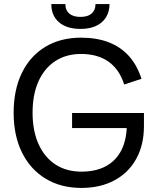

<svg xmlns="http://www.w3.org/2000/svg" viewBox="-20 -906 770 943"><path d="M380 17Q279 17 204 -28.5Q129 -74 88 -157Q47 -240 47 -352Q47 -465 87.5 -548Q128 -631 202.5 -676Q277 -721 378 -721Q455 -721 513.5 -698.5Q572 -676 612.5 -631.5Q653 -587 675 -519L590 -491Q566 -566 512.5 -603.5Q459 -641 378 -641Q305 -641 251.5 -606Q198 -571 169 -506.5Q140 -442 140 -352Q140 -263 169.5 -198Q199 -133 252.5 -98Q306 -63 380 -63Q451 -63 500.5 -90Q550 -117 576 -168Q602 -219 603 -293L641 -277H334V-351H687V-287Q687 -195 649.5 -126.5Q612 -58 542.5 -20.5Q473 17 380 17ZM375 -764Q308 -764 270 -796.5Q232 -829 232 -886H301Q301 -856 320 -839.5Q339 -823 375 -823Q411 -823 430 -839.5Q449 -856 449 -886H518Q517 -829 479.5 -796.5Q442 -764 375 -764Z"/></svg>

Font: TikTok Sans 24pt
Style: Regular
Weight: 400
Version: Version 4.000